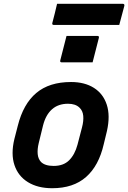

<svg xmlns="http://www.w3.org/2000/svg" viewBox="-20 -984 678 1016"><path d="M356 -550Q428 -550 477 -519Q526 -488 545 -430Q564 -372 546 -291L529 -221Q503 -107 435.5 -47.5Q368 12 256 12Q180 12 128 -20Q76 -52 56.5 -110.5Q37 -169 56 -248L74 -318Q103 -434 172 -492Q241 -550 356 -550ZM340 -435Q288 -435 255 -405.5Q222 -376 208 -321L185 -227Q177 -194 179.5 -168.5Q182 -143 197 -127Q218 -106 264 -106Q316 -106 346 -136Q376 -166 390 -218L414 -310Q423 -344 420.5 -371Q418 -398 401 -414Q380 -435 340 -435ZM332 -794H495Q506 -794 503 -783L470 -654H307Q296 -654 299 -665ZM282 -964H629Q640 -964 638 -953Q631 -927 624.5 -902.5Q618 -878 611 -852H265Q254 -852 257 -863Q264 -889 270 -913.5Q276 -938 282 -964Z"/></svg>

Font: Recursive Mn Lnr St
Style: Bold Italic
Weight: 700
Italic angle: -15°
Monospace: yes
Version: Version 1.079;hotconv 1.0.112;makeotfexe 2.5.65598; ttfautoh